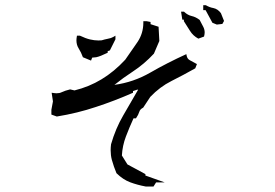

<svg xmlns="http://www.w3.org/2000/svg" viewBox="-20 -735 1040 726"><path d="M398.4 -167Q398.4 -177.7 399.9 -189.5Q417 -249 445.8 -298.3Q474.6 -347.7 502.4 -396H499L482.9 -390.6V-384.3Q413.1 -353.5 342.8 -330.6Q272.9 -307.1 194.8 -294.4L174.3 -301.8V-319.8L180.2 -351.6L175.3 -384.3Q188.5 -382.3 193.8 -382.3Q205.1 -382.3 212.9 -386.2Q226.6 -392.6 245.1 -397L261.7 -393.1Q316.9 -406.7 363.8 -435.1Q411.6 -463.9 453.6 -509.3Q477.1 -542.5 500 -576.2Q522 -608.9 522 -649.4V-654.8H534.7L549.3 -651.9V-643.6L579.6 -633.8L582.5 -580.1L562 -532.2Q524.9 -492.2 481.4 -463.9Q445.3 -440.4 412.6 -414.1Q484.4 -423.8 548.1 -460.4Q611.8 -497.1 684.6 -530.3L686 -523.4Q688.5 -512.2 697.8 -507.3L724.6 -492.7L718.3 -476.6Q673.3 -451.2 628.4 -428.7Q584.5 -406.7 548.3 -368.7L521.5 -328.1Q515.1 -324.7 511.7 -321Q508.3 -317.4 506.8 -312.5Q502.9 -300.3 495.6 -290L494.1 -287.6H484.9Q469.2 -253.4 456.1 -218.8Q442.9 -184.1 440.9 -147L461.9 -113.3L529.8 -76.7V-73.2V-71.3L602.5 -45.4H570.3L560.5 -29.8H530.8Q499.5 -35.6 472.4 -45.7Q445.3 -55.7 420.4 -80.1Q410.2 -104.5 402.8 -130.9Q398.4 -147.9 398.4 -167ZM269 -582.5Q269 -588.9 271 -600.1H282.2Q303.7 -589.8 320.3 -585.9Q336.9 -582 352.1 -582Q357.9 -582 364.3 -582.5Q377 -586.4 385.5 -587.9Q394 -589.4 398.9 -591.1Q403.8 -592.8 408.2 -595.2L416.5 -600.1V-586.4L395.5 -544.4L387.2 -541.5V-535.6Q358.4 -521.5 343.8 -518.6Q336.4 -517.6 328.6 -517.1L324.2 -505.9L293.5 -518.6Q287.1 -536.6 277.3 -552.2Q269 -565.4 269 -582.5ZM675.3 -654.8V-660.6H669.4L664.6 -690.9H675.8L677.2 -689.5Q689.9 -677.7 705.1 -674.3Q720.2 -670.9 734.9 -659.7Q742.2 -646 749 -632.8Q753.9 -623 753.9 -612.3Q753.9 -606 751.5 -596.7L730 -588.9Q710 -599.6 698.5 -618.2Q687 -636.7 675.3 -654.8ZM757.3 -696.8H748.5V-715.3H758.3Q772.5 -707 786.6 -704.6Q803.7 -701.2 815.4 -685.1L827.1 -655.8L820.8 -644.5L799.8 -642.1L783.2 -648.9Z"/></svg>

Font: Bakudai
Style: Medium
Weight: 500
Version: Version 1.48